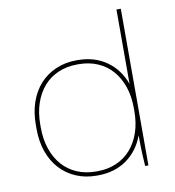

<svg xmlns="http://www.w3.org/2000/svg" viewBox="-81 -792 790 869"><g transform="rotate(-10 313.5 -357.5)"><path d="M294 5H298Q376 5 431.5 -34Q487 -73 512 -142V-135Q512 -97 513.5 -60Q515 -23 517 0H532V-720H512V-378Q487 -447 431.5 -486Q376 -525 298 -525H294Q242 -525 199 -506.5Q156 -488 125.5 -454.5Q95 -421 78.5 -374Q62 -327 62 -269V-251Q62 -193 78.5 -146Q95 -99 125.5 -65.5Q156 -32 199 -13.5Q242 5 294 5ZM294 -14Q246 -14 206.5 -31Q167 -48 139.5 -79.5Q112 -111 97 -155Q82 -199 82 -253V-267Q82 -321 97 -365Q112 -409 139.5 -440.5Q167 -472 206.5 -489Q246 -506 294 -506H300Q348 -506 387.5 -489Q427 -472 454.5 -440.5Q482 -409 497 -365Q512 -321 512 -267V-253Q512 -199 497 -155Q482 -111 454.5 -79.5Q427 -48 387.5 -31Q348 -14 300 -14Z"/></g></svg>

Font: Fixel Variable
Style: Regular
Weight: 100
Width: 3
Designer: AlfaBravo + MacPaw
Foundry: Kyrylo Tkachov, Marchela Mozhyna, Serhii Makarenko, Maria Weinstein, Zakhar Kryvoshyya
Version: Version 1.211